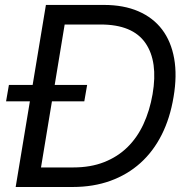

<svg xmlns="http://www.w3.org/2000/svg" viewBox="-20 -747 759 767"><path d="M15.6 -407.7H110.4L163.4 -727.3H394.9Q474.1 -727.3 532.8 -701.9Q591.6 -676.5 627.7 -628.9Q663.7 -581.3 675.8 -513.1Q687.9 -445 673.3 -359.4Q659.4 -275.2 625.9 -208.6Q592.3 -142 540.8 -95.7Q489.3 -49.4 421.2 -24.7Q353 0 269.9 0H42.6L99.4 -342.3H4.3ZM143.8 -78.1H272.7Q342 -78.1 395.8 -99.3Q449.6 -120.4 488.8 -158.7Q528.1 -197.1 553.1 -251.1Q578.1 -305 589.5 -370.7Q611.9 -501.1 561.1 -574.9Q509.9 -649.1 382.1 -649.1H238.3L198.5 -407.7H328.1L316.8 -342.3H187.5Z"/></svg>

Font: Inter P
Style: Italic
Weight: 400
Italic angle: -9.40001°
Designer: Rasmus Andersson
Foundry: rsms
Version: Version 3.018;git-588b23468